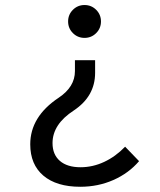

<svg xmlns="http://www.w3.org/2000/svg" viewBox="-20 -547 626 753"><path d="M294.9 185.5Q201.7 185.5 150.1 141.8Q98.6 98.1 98.6 19Q98.6 -89.4 210 -163.6Q273.9 -206.1 273.9 -268.1V-311H353V-261.2Q353 -169.4 269.5 -113.8Q186 -59.6 186 14.2Q186 59.1 214.8 84Q243.7 108.9 295.9 108.9Q343.8 108.9 388.7 87.9Q433.6 66.9 470.7 28.3L525.4 85Q484.9 132.3 424.8 158.9Q364.7 185.5 294.9 185.5ZM311.5 -527.3Q338.4 -527.3 357.2 -508.5Q376 -489.7 376 -462.9Q376 -436 357.2 -417.2Q338.4 -398.4 311.5 -398.4Q284.7 -398.4 265.9 -417.2Q247.1 -436 247.1 -462.9Q247.1 -489.7 265.9 -508.5Q284.7 -527.3 311.5 -527.3Z"/></svg>

Font: Cascadia Mono NF SemiLight
Style: Regular
Weight: 350
Monospace: yes
Designer: Aaron Bell
Foundry: Saja Typeworks
Version: Version 2404.023; ttfautohint (v1.8.4)